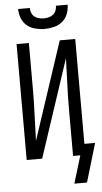

<svg xmlns="http://www.w3.org/2000/svg" viewBox="-70 -996 644 1213"><g transform="rotate(-5 252.0 -390.0)"><path d="M250 -815Q220 -815 190.5 -822.5Q161 -830 138 -849Q115 -868 104 -896.5Q93 -925 93 -955H167Q167 -939 173 -924Q179 -909 191 -899.5Q203 -890 218.5 -886Q234 -882 250 -882Q266 -882 281.5 -886Q297 -890 309 -899.5Q321 -909 327 -924Q333 -939 333 -955H407Q407 -925 396 -896.5Q385 -868 362 -849Q339 -830 309.5 -822.5Q280 -815 250 -815ZM431 175H351L404 0H358V-294Q358 -375 361.5 -456.5Q365 -538 367 -619L162 0H64V-735H142V-441Q142 -360 138.5 -278.5Q135 -197 133 -116L338 -735H436V-70H504Z"/></g></svg>

Font: Iosevka www.saffi
Style: Regular
Weight: 400
Monospace: yes
Designer: Belleve Invis
Foundry: Belleve Invis
Version: Version 22.0.2; ttfautohint (v1.8.3)